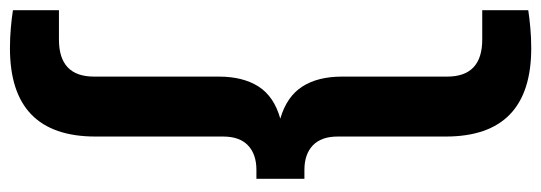

<svg xmlns="http://www.w3.org/2000/svg" viewBox="-389 -487 1088 386"><g transform="rotate(90 155.0 -294.0)"><path d="M59 230Q37.5 230 18 228.2Q-1.5 226.5 -17.5 224V131.5H41.5Q116 131.5 116 61V-190Q116 -238.5 136 -269.8Q156 -301 200.5 -313.5Q156 -326.5 136 -357.8Q116 -389 116 -437.5V-649Q116 -719.5 41.5 -719.5H-17.5V-812Q-1.5 -814.5 18 -816.2Q37.5 -818 59 -818Q236.5 -818 236.5 -646V-429Q236.5 -396 254.2 -379Q272 -362 303.5 -362H321.5V-265.5H303.5Q272 -265.5 254.2 -248.5Q236.5 -231.5 236.5 -198.5V58Q236.5 230 59 230Z"/></g></svg>

Font: Encode Sans Condensed Condensed SemiBold
Style: Regular
Weight: 600
Width: 3
Designer: Multiple Designers
Foundry: Impallari Type
Version: Version 3.000; ttfautohint (v1.8.3) -l 8 -r 50 -G 200 -x 14 